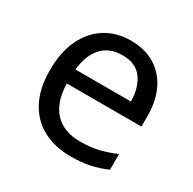

<svg xmlns="http://www.w3.org/2000/svg" viewBox="-129 -677 821 818"><g transform="rotate(30 282.0 -268.0)"><path d="M292 -546Q361 -546 410.5 -516Q460 -486 486.5 -431.5Q513 -377 513 -304V-251H146Q148 -160 192.5 -112.5Q237 -65 317 -65Q368 -65 407.5 -74.5Q447 -84 489 -102V-25Q448 -7 408 1.5Q368 10 313 10Q237 10 178.5 -21Q120 -52 87.5 -113.5Q55 -175 55 -264Q55 -352 84.5 -415Q114 -478 167.5 -512Q221 -546 292 -546ZM291 -474Q228 -474 191.5 -433.5Q155 -393 148 -321H421Q420 -389 389 -431.5Q358 -474 291 -474Z"/></g></svg>

Font: Noto Sans SignWriting
Style: Regular
Weight: 400
Designer: Monotype Design Team
Foundry: Monotype Imaging Inc.
Version: Version 2.004; ttfautohint (v1.8.4.7-5d5b)